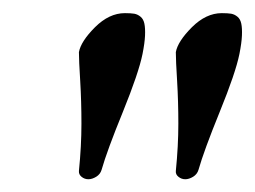

<svg xmlns="http://www.w3.org/2000/svg" viewBox="-20 -702 396 298"><path d="M324.2 -681.6Q333.5 -681.6 338.9 -680.7Q344.2 -679.7 348.6 -676Q353 -672.4 354.5 -665.3Q356 -658.2 355.5 -646.7Q355 -635.3 351.6 -618.2Q345.7 -588.9 321 -528.3Q296.4 -467.8 288.1 -438.5Q286.1 -431.6 279.8 -427.7Q273.4 -423.8 267.6 -423.8Q261.7 -423.8 257.1 -427.5Q252.4 -431.2 252.9 -436.5Q256.8 -475.6 256.8 -510Q256.8 -544.4 254.9 -576.2Q252.9 -607.9 252.9 -621.1Q255.9 -637.7 277.8 -659.7Q299.8 -681.6 324.2 -681.6ZM173.8 -681.6Q183.1 -681.6 188.5 -680.7Q193.8 -679.7 198.2 -676Q202.6 -672.4 204.1 -665.3Q205.6 -658.2 205.1 -646.7Q204.6 -635.3 201.2 -618.2Q195.3 -588.9 170.7 -528.3Q146 -467.8 137.7 -438.5Q135.7 -431.6 129.4 -427.7Q123 -423.8 117.2 -423.8Q111.3 -423.8 106.7 -427.5Q102.1 -431.2 102.5 -436.5Q106.4 -475.6 106.4 -510Q106.4 -544.4 104.5 -576.2Q102.5 -607.9 102.5 -621.1Q105.5 -637.7 127.4 -659.7Q149.4 -681.6 173.8 -681.6Z"/></svg>

Font: Crimson
Style: BoldItalic
Weight: 700
Italic angle: -11°
Version: Version 0.8